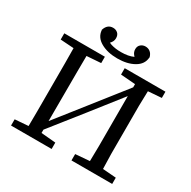

<svg xmlns="http://www.w3.org/2000/svg" viewBox="-198 -1115 1300 1307"><g transform="rotate(30 452.0 -462.0)"><path d="M265 -871 264 -873Q280 -924 325 -924Q347 -924 362 -910.5Q377 -897 377 -871.5Q377 -846 356 -825Q364 -821 373 -818Q408 -807 452 -807Q511 -807 549 -825Q545 -829 543 -832Q527 -850 527 -873.5Q527 -897 542.5 -910.5Q558 -924 579.5 -924Q601 -924 617 -911.5Q633 -899 640 -873L639 -871Q635 -817 582.5 -787Q530 -757 452.5 -757Q375 -757 322 -787Q269 -817 265 -871ZM374 0H55V-49L160 -57Q161 -115 161 -173V-553Q161 -611 160 -669L55 -676V-686V-725H374V-675L263 -667Q262 -608 262 -548Q262 -505 261 -154L441 -382L645 -641V-666L530 -675V-685V-725H850V-676L745 -668Q743 -611 742 -553V-173Q743 -116 745 -57L850 -49V0H530V-50L641 -59L643 -179Q643 -352 643 -571L460 -338L260 -86V-60L374 -50Z"/></g></svg>

Font: Early Summer Mincho Screen
Style: Regular
Weight: 400
Designer: GuiWonder
Version: Version 1.002